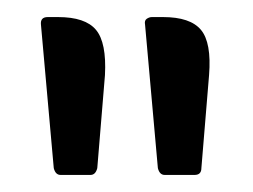

<svg xmlns="http://www.w3.org/2000/svg" viewBox="-20 -576 297 225"><path d="M43 -379 28 -547Q27 -556 36 -556H48Q80 -556 92.5 -541Q105 -526 103 -488L94 -379Q92 -371 86 -371H51Q45 -371 43 -379ZM165 -379 150 -547Q149 -552 152 -554Q155 -556 158 -556H171Q203 -556 215.5 -541Q228 -526 225 -488L216 -379Q216 -371 208 -371H173Q167 -371 165 -379Z"/></svg>

Font: Zain
Style: Regular
Weight: 400
Designer: Zain,Boutros
Foundry: Mobile Telecommunications Company (Zain), 2024
Version: Version 1.51; ttfautohint (v1.8.4)